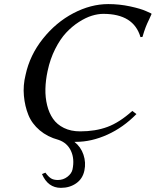

<svg xmlns="http://www.w3.org/2000/svg" viewBox="-20 -678 755 931"><path d="M183.6 166 200.2 159.2Q214.4 178.7 227.1 186.8Q239.7 194.8 260.7 194.8Q286.6 194.8 306.9 179.2Q327.1 163.6 331.5 144Q342.3 92.8 324 53.5Q305.7 14.2 263.2 0Q210.4 -14.2 172.6 -46.1Q134.8 -78.1 117.7 -120.4Q100.6 -162.6 95.9 -213.4Q91.3 -264.2 104 -314.9Q124.5 -410.6 188 -490.2Q251.5 -569.8 335.9 -614Q420.4 -658.2 504.9 -658.2Q559.1 -658.2 611.1 -647Q663.1 -635.7 688.5 -624L713.4 -612.8L714.8 -609.9Q710.9 -600.6 703.6 -585Q696.3 -569.3 693.6 -563.7Q690.9 -558.1 686.5 -546.6Q682.1 -535.2 678.7 -524.7Q675.3 -514.2 670.9 -499L661.1 -498Q628.4 -610.8 481 -610.8Q455.1 -610.8 425.5 -601.8Q396 -592.8 362.8 -571.5Q329.6 -550.3 300.8 -519.5Q272 -488.8 247.6 -440.4Q223.1 -392.1 210.9 -334Q201.2 -289.1 200.2 -247.3Q199.2 -205.6 208.5 -167.7Q217.8 -129.9 237.1 -102.1Q256.3 -74.2 290 -57.6Q323.7 -41 368.7 -41Q442.4 -41 500.7 -62.5Q559.1 -84 621.6 -140.1L641.6 -125Q577.6 -59.6 500.5 -24.9Q423.3 9.8 349.1 9.8Q347.7 9.8 345 9.8Q342.3 9.8 340.8 9.8Q372.1 34.2 384.8 72.3Q397.5 110.4 389.2 148.9Q380.9 189 349.4 210.9Q317.9 232.9 275.4 232.9Q212.4 232.9 183.6 166Z"/></svg>

Font: Linux Biolinum O
Style: Italic
Weight: 400
Italic angle: -12°
Designer: Philipp H. Poll
Foundry: Philipp H. Poll
Version: Version 1.1.3